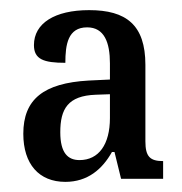

<svg xmlns="http://www.w3.org/2000/svg" viewBox="-20 -739 360 379"><path d="M109 -380C153 -380 182 -405 201 -439H206L219 -386H302V-421C276 -421 267 -430 267 -460V-611C267 -690 229 -719 156 -719C88 -719 47 -693 47 -650C47 -622 66 -615 109 -615C109 -651 114 -685 152 -685C186 -685 197 -655 197 -614V-582L155 -580C66 -575 26 -543 26 -475C26 -415 57 -380 109 -380ZM137 -423C114 -423 99 -437 99 -478C99 -524 114 -550 169 -552L197 -553V-506C197 -454 175 -423 137 -423Z"/></svg>

Font: Noto Serif Armenian ExtraCondensed Medium
Style: Regular
Weight: 500
Width: 2
Designer: Monotype Design Team
Foundry: Monotype Imaging Inc.
Version: Version 2.008